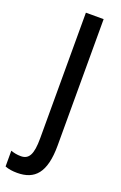

<svg xmlns="http://www.w3.org/2000/svg" viewBox="-224 -761 633 1007"><g transform="rotate(20 92.5 -257.5)"><path d="M17 199C114 199 168 145 168 -9V-714H69V-13C69 78 50 110 5 110C-16 110 -35 106 -51 100V188C-31 196 -8 199 17 199Z"/></g></svg>

Font: Noto Sans Myanmar UI ExtraCondensed Medium
Style: Regular
Weight: 500
Width: 2
Designer: Monotype Design Team
Foundry: Monotype Imaging Inc.
Version: Version 2.103